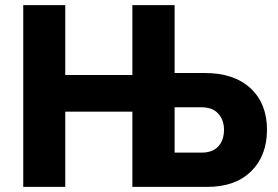

<svg xmlns="http://www.w3.org/2000/svg" viewBox="-20 -730 1086 750"><path d="M70.8 0V-710H234.9V-437H497.1V-710H662.1V-444.8H780.8Q894 -444.8 958.5 -385.3Q1022.9 -325.7 1022.9 -223.1Q1022.9 -121.6 960.9 -60.8Q898.9 0 790 0H497.1V-293.9H234.9V0ZM662.1 -133.8H767.1Q810.5 -133.8 832.8 -158.2Q855 -182.6 855 -223.1Q855 -260.7 832.8 -285.9Q810.5 -311 766.1 -311H662.1Z"/></svg>

Font: Rawline ExtraBold
Style: Regular
Weight: 800
Designer: Matt McInerney, Pablo Impallari, Rodrigo Fuenzalida
Foundry: Matt McInerney, Pablo Impallari, Rodrigo Fuenzalida
Version: Version 4.020;PS 004.020;hotconv 1.0.88;makeotf.lib2.5.64775